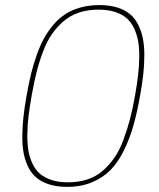

<svg xmlns="http://www.w3.org/2000/svg" viewBox="-20 -731 628 758"><path d="M85 -354Q93.3 -400.4 102.3 -438Q111.3 -475.6 124.8 -513.4Q138.2 -551.3 154.1 -580.1Q169.9 -608.9 191.7 -634.3Q213.4 -659.7 239.3 -676Q265.1 -692.4 298.8 -701.7Q332.5 -710.9 372.1 -710.9Q411.6 -710.9 441.9 -701.7Q472.2 -692.4 492.2 -676Q512.2 -659.7 525.1 -634.3Q538.1 -608.9 543.9 -579.8Q549.8 -550.8 549.8 -513.4Q549.8 -476.1 545.7 -438Q541.5 -399.9 533.2 -354Q521.5 -288.1 507.3 -237.3Q493.2 -186.5 470 -138.9Q446.8 -91.3 417 -60.5Q387.2 -29.8 343.5 -11.5Q299.8 6.8 245.1 6.8Q205.6 6.8 175.3 -2.7Q145 -12.2 124.8 -28.8Q104.5 -45.4 91.8 -71Q79.1 -96.7 73.5 -125.7Q67.9 -154.8 68.1 -192.9Q68.4 -231 72.5 -269Q76.7 -307.1 85 -354ZM513.2 -354Q521 -397.9 525.1 -433.6Q529.3 -469.2 529.8 -505.1Q530.3 -541 525.4 -568.4Q520.5 -595.7 509 -619.9Q497.6 -644 479.2 -659.7Q460.9 -675.3 433.3 -684.1Q405.8 -692.9 369.1 -692.9Q326.7 -692.9 292 -681.4Q257.3 -669.9 231.2 -647.5Q205.1 -625 185.1 -596.2Q165 -567.4 149.9 -527.3Q134.8 -487.3 124.5 -446.5Q114.3 -405.8 105 -354Q97.2 -309.6 92.8 -273.4Q88.4 -237.3 87.9 -201.2Q87.4 -165 92 -137.2Q96.7 -109.4 108.2 -85Q119.6 -60.5 137.9 -44.9Q156.2 -29.3 183.8 -20.3Q211.4 -11.2 248 -11.2Q290.5 -11.2 325.2 -22.7Q359.9 -34.2 386 -57.1Q412.1 -80.1 432.1 -109.1Q452.1 -138.2 467.3 -179Q482.4 -219.7 493.2 -260.7Q503.9 -301.8 513.2 -354Z"/></svg>

Font: SVN-Poppins Thin
Style: Italic
Weight: 100
Italic angle: -10°
Designer: Ninad Kale (Devanagari), Jonny Pinhorn (Latin)
Foundry: Indian Type Foundry
Version: Version 3.002 2017